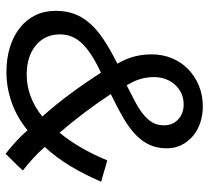

<svg xmlns="http://www.w3.org/2000/svg" viewBox="-50 -698 760 701"><g transform="rotate(90 330.5 -348.0)"><path d="M603 -51Q588 -34 572.5 -19Q557 -4 542 12Q520 -5 498 -25Q476 -45 456 -68Q410 -30 355.5 -10.5Q301 9 244 9Q193 9 152 -4Q111 -17 81.5 -40.5Q52 -64 36 -97Q20 -130 20 -171Q20 -209 31.5 -239.5Q43 -270 66.5 -296.5Q90 -323 126.5 -347Q163 -371 213 -396Q194 -429 186.5 -459Q179 -489 179 -521Q179 -561 193 -595Q207 -629 232.5 -654Q258 -679 293 -693.5Q328 -708 369 -708Q401 -708 429 -698.5Q457 -689 477.5 -671.5Q498 -654 510 -630Q522 -606 522 -577Q522 -542 510 -515Q498 -488 473.5 -464Q449 -440 411.5 -418Q374 -396 324 -372Q356 -323 392 -275.5Q428 -228 465 -185Q523 -255 566 -359Q586 -354 605 -348Q624 -342 644 -337Q617 -274 586 -223Q555 -172 517 -131Q537 -108 559 -88Q581 -68 603 -51ZM262 -530Q262 -505 268.5 -481.5Q275 -458 292 -430Q323 -446 350 -460Q377 -474 396.5 -489.5Q416 -505 427 -523Q438 -541 438 -566Q438 -598 416.5 -618Q395 -638 362 -638Q339 -638 321 -629.5Q303 -621 289.5 -606Q276 -591 269 -571.5Q262 -552 262 -530ZM106 -186Q106 -132 146 -98.5Q186 -65 253 -65Q335 -65 406 -122Q363 -170 322 -225.5Q281 -281 246 -336Q176 -304 141 -269Q106 -234 106 -186Z"/></g></svg>

Font: Rosa Sans
Style: Italic
Weight: 400
Italic angle: -12°
Designer: Pentagram / MCKL
Foundry: Pentagram / MCKL
Version: Version 1.005;September 16, 2019;FontCreator 11.5.0.2425 64-